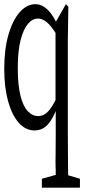

<svg xmlns="http://www.w3.org/2000/svg" viewBox="-27 -621 412 914"><path d="M172.4 272.5V230L257.3 206.1H273.9L353.5 230V272.5ZM137.7 0Q94.2 0 61.8 -37.1Q29.3 -74.2 11.2 -140.1Q-6.8 -206.1 -6.8 -293.5Q-6.8 -385.7 12.9 -454.8Q32.7 -523.9 66.4 -562.5Q100.1 -601.1 141.6 -601.1Q160.2 -601.1 178 -591.3Q195.8 -581.5 213.4 -559.6Q231 -537.6 248.5 -499H255.9L249 -445.8Q219.2 -495.6 197 -514.2Q174.8 -532.7 154.3 -532.7Q127.4 -532.7 105.7 -507.1Q84 -481.4 70.8 -429.4Q57.6 -377.4 57.6 -295.9Q57.6 -217.8 70.1 -166.7Q82.5 -115.7 105 -92Q127.4 -68.4 154.8 -68.4Q181.6 -68.4 202.4 -90.8Q223.1 -113.3 247.6 -165L254.4 -115.2H247.6Q232.4 -75.2 216.3 -49.3Q200.2 -23.4 180.7 -11.7Q161.1 0 137.7 0ZM237.3 272.5Q238.3 245.1 238.3 215.8Q238.3 187.5 238.3 187.5Q237.3 180.2 237.3 144Q237.3 123 237.8 101.6Q238.3 80.1 238.3 17.6V-101.6L237.3 -118.2V-511.7V-514.2L286.6 -601.1L298.3 -589.4L295.9 -426.8V17.6Q295.9 59.1 296.4 101.6Q296.9 144 297.1 187.5Q297.4 231 298.3 272.5Z"/></svg>

Font: Scarab Serif
Style: Condensed
Weight: 400
Designer: John Roberts
Foundry: Scarab
Version: 1.0